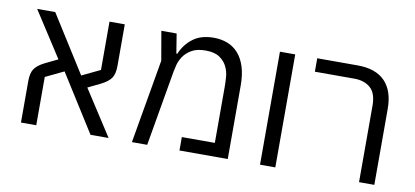

<svg xmlns="http://www.w3.org/2000/svg" viewBox="-61 -816 2190 1014"><g transform="rotate(10 1034.0 -309.0)"><path d="M89 -223Q89 -266 104.5 -288.5Q120 -311 158 -330L226 -363L69 -606H166L359 -300L457 -347V-606H539V-383Q539 -340 523.5 -317.5Q508 -295 470 -276L402 -243L559 0H462L269 -306L171 -259V0H89Z M762 -450 735 -606H817L834 -501H839Q860 -552 903 -585Q946 -618 1015 -618Q1055 -618 1088.5 -605Q1122 -592 1146.5 -564.5Q1171 -537 1184.5 -494.5Q1198 -452 1198 -393V0H939V-72H1116V-375Q1116 -395 1114 -424Q1112 -453 1099.5 -479.5Q1087 -506 1060 -525Q1033 -544 984 -544Q937 -544 908.5 -527Q880 -510 865 -487Q850 -464 844 -440.5Q838 -417 836 -405L766 0H684Z M1371 -606H1453V0H1371Z M1902 -410Q1902 -477 1869 -505.5Q1836 -534 1783 -534H1571V-606H1788Q1885 -606 1934.5 -555Q1984 -504 1984 -407V0H1902Z"/></g></svg>

Font: IBM Plex Sans Hebrew
Style: Regular
Weight: 400
Designer: Mike Abbink, Paul van der Laan, Pieter van Rosmalen, Yanek Iontef
Foundry: Bold Monday
Version: Version 1.2